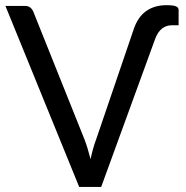

<svg xmlns="http://www.w3.org/2000/svg" viewBox="-20 -740 738 760"><path d="M509 -623.5Q525 -672 558 -695.8Q591 -719.5 639.5 -719.5Q666 -719.5 676.5 -715Q687 -710.5 687 -700.5V-640H660Q638 -640 621.2 -626.8Q604.5 -613.5 594.5 -587L380.5 0H293.5L1.5 -716.5H79Q92 -716.5 100 -710Q108 -703.5 112 -693.5L314.5 -188Q321 -171 327 -151.2Q333 -131.5 338.5 -110Q343 -131.5 348.5 -151.2Q354 -171 360.5 -188Z"/></svg>

Font: Lato 2
Style: Regular
Weight: 400
Designer: Lukasz Dziedzic with Adam Twardoch and Botio Nikoltchev
Foundry: tyPoland Lukasz Dziedzic
Version: Version 2.015; 2015-08-06; http://www.latofonts.com/